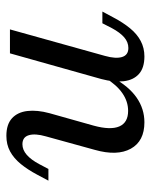

<svg xmlns="http://www.w3.org/2000/svg" viewBox="45 -512 477 608"><g transform="rotate(90 284.0 -207.5)"><path d="M409.7 11.3Q373.4 11.3 354 -6.5Q334.7 -24.2 331 -55.2Q327.4 -86.3 337.9 -125L377.4 -265.3Q391.9 -318.5 379.8 -346.4Q367.7 -374.2 330.6 -374.2Q300.8 -374.2 274.6 -356Q248.4 -337.9 226.6 -302.4L225.8 -326.6Q253.2 -376.6 288.7 -401.2Q324.2 -425.8 366.9 -425.8Q426.6 -425.8 450.4 -382.7Q474.2 -339.5 454 -268.5L411.3 -113.7Q401.6 -79.8 407.7 -59.7Q413.7 -39.5 436.3 -39.5Q454 -39.5 469.8 -53.2Q485.5 -66.9 499.2 -92.7L514.5 -121.8H551.6L533.1 -87.1Q516.9 -56.5 498.8 -34.3Q480.6 -12.1 458.9 -0.4Q437.1 11.3 409.7 11.3ZM72.6 0 156.5 -300.8Q166.1 -334.7 160.1 -354.8Q154 -375 131.5 -375Q112.9 -375 97.6 -361.7Q82.3 -348.4 68.5 -322.6L53.2 -292.7H16.1L34.7 -327.4Q50.8 -358.1 69 -380.2Q87.1 -402.4 109.3 -414.1Q131.5 -425.8 158.1 -425.8Q194.4 -425.8 213.7 -408.5Q233.1 -391.1 236.7 -360.1Q240.3 -329 229.8 -289.5L148.4 0Z"/></g></svg>

Font: Playfair 9pt
Style: Italic
Weight: 400
Italic angle: -15.6°
Designer: Claus Eggers Sørensen
Foundry: Claus Eggers Sørensen
Version: Version 2.001;gftools[0.9.30]